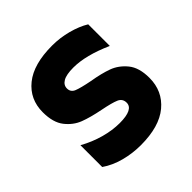

<svg xmlns="http://www.w3.org/2000/svg" viewBox="-152 -671 804 804"><g transform="rotate(-45 249.5 -269.0)"><path d="M58 -40V-169Q103 -144 150 -131Q197 -118 240 -118Q321 -118 321 -158Q321 -182 299 -191.5Q277 -201 226 -211Q170 -222 133.5 -236Q97 -250 70.5 -283.5Q44 -317 44 -378Q44 -455 101.5 -501.5Q159 -548 269 -548Q316 -548 361 -536Q406 -524 439 -504V-376Q340 -420 267 -420Q225 -420 205.5 -408.5Q186 -397 186 -377Q186 -355 207 -346.5Q228 -338 279 -328Q333 -319 370 -305.5Q407 -292 434.5 -258.5Q462 -225 462 -164Q462 -86 404.5 -38Q347 10 237 10Q188 10 141 -2.5Q94 -15 58 -40Z"/></g></svg>

Font: Chess Sans
Style: Bold
Weight: 700
Designer: Wolf Bōese
Foundry: Wolf Bōese
Version: Version 7.223